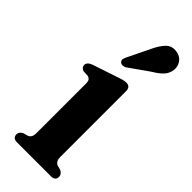

<svg xmlns="http://www.w3.org/2000/svg" viewBox="-230 -720 749 749"><g transform="rotate(45 144.0 -345.5)"><path d="M214 -441.5V-81Q214 -65.5 218.5 -58.5Q223 -51.5 231 -48L249 -43.5Q265.5 -35.5 265.5 -21Q265.5 0 241 0H55Q30.5 0 30.5 -21Q30.5 -35 47 -43L65.5 -48Q74 -51.5 78.2 -58.5Q82.5 -65.5 82.5 -81V-352.5Q82.5 -365.5 78.5 -370.8Q74.5 -376 67 -378.5L41.5 -380Q26 -385.5 26 -399Q26 -414 48 -422.5L150 -456.5Q164 -461.5 173.2 -464Q182.5 -466.5 191.5 -466.5Q214 -466.5 214 -441.5ZM166 -627Q180.5 -658.5 198 -676.5Q215.5 -694.5 242.5 -690.5Q266 -687.5 278 -670.2Q290 -653 287.5 -633.5Q285 -612 270.8 -596.5Q256.5 -581 231.5 -566.5L147 -507Q140 -503.5 132.5 -503.5Q125 -503.5 120.5 -508.5Q115 -514 116.2 -520.8Q117.5 -527.5 121 -534.5Z"/></g></svg>

Font: Fraunces 72pt S050 SemiBold
Style: Regular
Weight: 600
Version: Version 1.000; ttfautohint (v1.8.3)